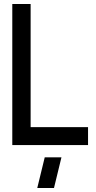

<svg xmlns="http://www.w3.org/2000/svg" viewBox="-20 -720 475 953"><path d="M165 213 202 61H285L248 213ZM41 0V-700H132V-89H417V0Z"/></svg>

Font: Stick No Bills Medium
Style: Regular
Weight: 500
Version: Version 2.000